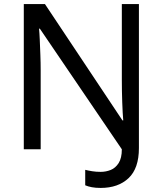

<svg xmlns="http://www.w3.org/2000/svg" viewBox="-20 -734 800 944"><path d="M475 190Q450 190 431.5 186.5Q413 183 399 177V101Q415 105 434 108Q453 111 475 111Q501 111 524.5 101.5Q548 92 563.5 67.5Q579 43 579 0L176 -593H172Q174 -574 175.5 -539Q177 -504 178.5 -464Q180 -424 180 -387V0H97V-714H201L582 -142H586Q583 -174 581 -230.5Q579 -287 579 -342V-714H663V-6Q663 94 612 142Q561 190 475 190Z"/></svg>

Font: Noto Sans Rejang
Style: Regular
Weight: 400
Designer: Monotype Design Team
Foundry: Monotype Imaging Inc.
Version: Version 2.001; ttfautohint (v1.8.4.7-5d5b)